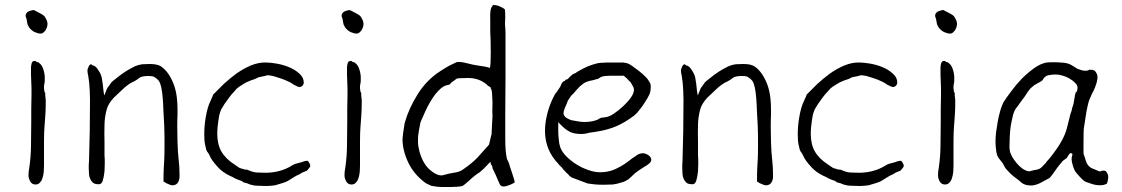

<svg xmlns="http://www.w3.org/2000/svg" viewBox="-20 -732 4490 768"><path d="M86 -657Q84 -661 83 -665Q81 -675 88 -682Q95 -689 115 -692Q120 -690 142 -678Q153 -672 157 -668Q161 -663 165.5 -654Q170 -645 170 -637Q170 -624 162 -611Q153 -599 146 -598Q139 -597 132 -599Q125 -601 119 -603.5Q113 -606 106 -612Q99 -618 95.5 -624Q92 -630 90 -635Q88 -648 86 -657ZM161 -360V-350V-349L163 -332V-323Q163 -292 161 -266L158 -226Q156 -199 156 -168V-68Q156 -58 155 -45Q154 -32 150 -20Q147 -9 139 -1Q133 6 122 6Q108 6 101 -6Q94 -19 94 -31Q94 -46 97 -60Q104 -108 104 -153Q104 -199 105 -247Q105 -273 105 -298Q106 -324 106 -351V-379L104 -434V-462Q104 -470 107 -480Q110 -488 117 -488H122L127 -484Q130 -483 133 -483L134 -482Q142 -477 147 -469Q152 -460 155 -449.5Q158 -439 159 -427V-406L156 -388V-387V-379Q156 -377 157 -371Q157 -364 161 -360Z M634 -6Q634 -41 635 -59L637 -94Q638 -111 638 -147V-183Q638 -207 637 -228Q636 -250 634 -282Q633 -313 631 -339Q629 -365 625 -383Q621 -401 615 -409Q611 -415 599 -423Q593 -428 574 -428Q548 -428 538 -421Q525 -410 509 -403Q491 -394 472 -376Q454 -359 435 -341Q413 -317 407 -295Q398 -262 398 -231Q397 -196 398 -166Q398 -136 398 -111Q398 -107 399 -94Q399 -82 399 -75Q399 -61 398 -47Q396 -26 391 -9Q386 5 376 5Q359 5 352 -1Q345 -7 341 -16Q337 -24 336 -36Q335 -48 335 -60Q335 -67 335 -73Q336 -80 336 -86Q338 -147 339 -208.5Q340 -270 340 -332Q340 -350 339 -368Q337 -402 336 -407Q335 -416 333 -428Q330 -442 330 -446Q330 -452 330 -454Q331 -456 334 -464Q335 -469 339 -472Q341 -475 345 -475Q348 -472 351 -470H354L356 -469Q366 -465 376 -447Q384 -435 387 -421Q389 -409 391 -396Q392 -381 394 -368L397 -350L404 -367Q407 -378 414 -386Q421 -396 426 -403Q431 -408 443 -417Q455 -427 469 -437Q483 -447 498 -455.5Q513 -464 520 -467Q534 -473 549 -475Q564 -476 579 -476Q609 -476 623 -467Q638 -458 654 -436Q670 -411 678 -386Q686 -360 688 -335Q690 -316 690 -296Q690 -289 690 -273Q689 -255 689 -225Q689 -201 690 -163.5Q691 -126 695 -89Q698 -64 698 -38Q698 -30 698 -21Q697 -13 694 -6Q691 1 685 5Q677 10 667 9Q663 9 648 2Q644 1 641 -2Q634 -6 634 -6ZM685 5ZM426 -403Z M1151 -396Q1149 -397 1148 -398Q1143 -402 1129 -408Q1116 -414 1101 -419Q1085 -424 1072 -428Q1058 -431 1050 -431H1049H1048Q1043 -428 1024 -425Q1017 -424 1011 -422V-421Q1006 -419 1000 -416Q983 -411 966 -403Q955 -397 935 -384Q926 -378 917 -366Q907 -356 897 -342.5Q887 -329 878 -316Q870 -303 864 -293V-292Q860 -283 857 -271Q855 -260 853 -246Q851 -233 850 -220Q849 -207 849 -199V-198Q849 -156 865 -127Q882 -97 918 -74Q935 -62 937 -61Q944 -58 949 -57L962 -53L963 -54Q968 -54 974 -51Q992 -43 1007 -42Q1022 -41 1041 -41Q1071 -41 1097 -48Q1124 -55 1148 -70Q1158 -76 1163 -77Q1182 -82 1183.5 -82.5Q1185 -83 1187 -83.5Q1189 -84 1194 -86Q1198 -88 1209 -89Q1212 -89 1216 -82Q1221 -74 1221 -70Q1221 -64 1216 -59Q1209 -50 1207 -49L1192 -43Q1187 -41 1183 -38Q1180 -36 1178 -35Q1166 -30 1155 -23Q1144 -16 1131 -8Q1121 -2 1081 9H1082Q1082 9 1081 9Q1067 11 1065 11Q1058 11 1046 12L1011 11L997 10Q982 7 980 6Q967 0 960 -1Q954 -2 952 -4Q947 -9 941 -10Q929 -14 919 -19Q909 -25 899 -29Q870 -43 852 -63Q825 -92 818 -111Q815 -116 813 -120Q810 -123 809 -125Q807 -130 805 -133Q804 -137 803 -142Q799 -157 798 -168Q797 -180 797 -195Q797 -229 803 -263Q810 -305 822 -328Q827 -340 828 -342Q832 -349 832 -353Q853 -374 875 -396Q900 -419 926 -438Q953 -457 983 -470Q1015 -483 1044 -482Q1061 -482 1087 -477.5Q1113 -473 1137 -463Q1161 -453 1178 -437Q1195 -422 1195 -402Q1195 -395 1190 -389.5Q1185 -384 1177 -384Q1172 -384 1162 -390L1155 -393L1153 -395Z M1350 -657Q1348 -661 1347 -665Q1345 -675 1352 -682Q1359 -689 1379 -692Q1384 -690 1406 -678Q1417 -672 1421 -668Q1425 -663 1429.5 -654Q1434 -645 1434 -637Q1434 -624 1426 -611Q1417 -599 1410 -598Q1403 -597 1396 -599Q1389 -601 1383 -603.5Q1377 -606 1370 -612Q1363 -618 1359.5 -624Q1356 -630 1354 -635Q1352 -648 1350 -657ZM1425 -360V-350V-349L1427 -332V-323Q1427 -292 1425 -266L1422 -226Q1420 -199 1420 -168V-68Q1420 -58 1419 -45Q1418 -32 1414 -20Q1411 -9 1403 -1Q1397 6 1386 6Q1372 6 1365 -6Q1358 -19 1358 -31Q1358 -46 1361 -60Q1368 -108 1368 -153Q1368 -199 1369 -247Q1369 -273 1369 -298Q1370 -324 1370 -351V-379L1368 -434V-462Q1368 -470 1371 -480Q1374 -488 1381 -488H1386L1391 -484Q1394 -483 1397 -483L1398 -482Q1406 -477 1411 -469Q1416 -460 1419 -449.5Q1422 -439 1423 -427V-406L1420 -388V-387V-379Q1420 -377 1421 -371Q1421 -364 1425 -360Z M1926 -69ZM1943 -76Q1943 -76 1943 -82L1940 -84L1938 -81L1934 -77Q1915 -56 1899 -43Q1879 -31 1857 -10Q1846 0 1839 5.5Q1832 11 1830 12Q1812 16 1783 16H1746Q1729 16 1704 11Q1702 9 1700 9Q1697 8 1690 4Q1683 1 1681 -1Q1635 -35 1612.5 -83Q1590 -131 1590 -176Q1590 -187 1599 -242V-241Q1615 -298 1651 -355.5Q1687 -413 1742 -448Q1770 -466 1779.5 -470.5Q1789 -475 1808 -484Q1826 -485 1848 -479Q1870 -473 1897 -469Q1923 -466 1937 -461L1939 -460L1940 -462Q1943 -473 1943 -523Q1943 -574 1941 -606V-631Q1941 -643 1941 -653Q1939 -697 1949 -707L1950 -708V-709Q1950 -710 1951 -711Q1952 -712 1953 -712H1954Q1967 -712 1981 -705.5Q1995 -699 1999 -695Q2001 -691 2001 -663Q1999 -633 2001 -623Q2002 -614 2002 -602V-424L2001 -267Q2001 -235 2001 -179Q2001 -122 2008 -96L2016 -79Q2016 -75 2028 -41Q2039 -8 2039 -3Q2037 0 2021 7Q2004 14 1994 14Q1986 14 1980 7Q1971 -12 1963 -32L1950 -59Q1950 -68 1943 -76ZM1941 -384Q1931 -388 1928 -393V-394H1927Q1896 -420 1852.5 -420Q1809 -420 1806 -417Q1799 -411 1791 -406Q1783 -401 1781 -396Q1779 -393 1763 -390Q1746 -385 1722 -356Q1699 -326 1680.5 -285Q1662 -244 1661 -240Q1661 -236 1656 -212Q1652 -187 1652 -180V-162Q1652 -149 1658 -125Q1673 -73 1704 -49Q1734 -25 1755 -32Q1775 -38 1795 -41Q1817 -44 1829 -52Q1871 -81 1890 -102Q1909 -123 1935 -152V-153H1936Q1940 -172 1945 -191L1946 -192L1950 -268Q1949 -287 1949.5 -299Q1950 -311 1950 -322V-323L1948 -361Q1947 -370 1946 -373Q1944 -375 1944 -376Q1944 -378 1942 -383Z M2229 -60Q2227 -63 2221 -68Q2219 -71 2217 -72Q2216 -73 2215 -74V-75Q2160 -131 2160 -208Q2160 -242 2169.5 -278.5Q2179 -315 2195 -346H2196Q2197 -351 2200 -355.5Q2203 -360 2206 -363L2207 -364L2219 -382Q2222 -386 2223 -390Q2225 -394 2227 -399Q2229 -402 2231.5 -404.5Q2234 -407 2238 -408L2239 -409H2241V-411V-413H2243H2244H2245Q2247 -414 2249 -415Q2253 -417 2256 -421Q2259 -425 2263 -428Q2267 -431 2271 -435Q2283 -439 2291 -446Q2314 -459 2332 -467Q2350 -474 2370 -479Q2381 -481 2390 -481Q2399 -481 2410 -482H2459Q2465 -482 2473 -482Q2480 -481 2489 -479Q2496 -477 2509 -468Q2522 -459 2536 -448Q2550 -437 2562 -425Q2573 -414 2575 -408L2576 -407Q2583 -398 2583 -387Q2583 -365 2577 -353Q2571 -340 2559 -322Q2554 -314 2549.5 -307.5Q2545 -301 2539 -294Q2534 -287 2529 -281.5Q2524 -276 2517 -270Q2480 -242 2445 -227Q2410 -212 2364 -205L2337 -201Q2320 -196 2307 -196Q2276 -196 2259 -205Q2241 -214 2222 -234L2217 -239L2213 -244V-237V-231V-208Q2213 -192 2215 -175Q2216 -158 2221 -143Q2228 -124 2246 -106Q2264 -88 2286.5 -74Q2309 -60 2333 -52Q2358 -43 2380 -43Q2414 -43 2440 -55Q2466 -67 2487 -82Q2497 -90 2506 -96.5Q2515 -103 2523 -108Q2536 -119 2552 -119Q2562 -119 2574 -111Q2585 -103 2585 -93V-90Q2583 -83 2578 -79Q2571 -73 2565 -69H2564Q2553 -62 2541.5 -54.5Q2530 -47 2520 -39Q2512 -32 2506 -26L2495 -16Q2488 -11 2481 -7.5Q2474 -4 2466 -2H2465Q2448 4 2431 6Q2413 7 2393 7Q2373 7 2359 5.5Q2345 4 2331 2L2304 -8Q2290 -13 2270 -21Q2268 -21 2267 -22Q2266 -23 2264 -24V-25H2263Q2259 -27 2258 -28L2257 -29V-30Q2253 -35 2249 -38Q2245 -41 2242 -45Q2239 -49 2235 -52Q2232 -55 2229 -60ZM2246 -315Q2244 -310 2239 -299Q2234 -286 2234 -280Q2234 -269 2245 -261Q2254 -255 2266 -251H2267Q2281 -248 2295 -246Q2309 -244 2317 -244Q2327 -244 2344 -246Q2361 -249 2369 -253H2370Q2380 -260 2385 -261Q2390 -262 2400 -263Q2415 -264 2435 -277Q2454 -290 2472 -306.5Q2490 -323 2503 -341Q2516 -359 2516 -374Q2516 -380 2511 -388Q2507 -396 2502 -404L2500 -405V-406Q2496 -407 2495 -410Q2492 -414 2489 -416V-417Q2484 -421 2482 -423L2477 -427V-428L2476 -429H2475H2474H2418Q2410 -429 2402 -428Q2386 -427 2376 -419Q2373 -417 2371 -416Q2370 -416 2370 -416Q2368 -416 2365 -415L2351 -411Q2339 -409 2330 -406Q2321 -403 2314 -398Q2307 -393 2300 -387Q2293 -380 2285 -371Q2277 -362 2273 -357Q2267 -352 2262 -346V-345Q2259 -340 2255 -335Q2250 -328 2246 -315Z M3008 -6Q3008 -41 3009 -59L3011 -94Q3012 -111 3012 -147V-183Q3012 -207 3011 -228Q3010 -250 3008 -282Q3007 -313 3005 -339Q3003 -365 2999 -383Q2995 -401 2989 -409Q2985 -415 2973 -423Q2967 -428 2948 -428Q2922 -428 2912 -421Q2899 -410 2883 -403Q2865 -394 2846 -376Q2828 -359 2809 -341Q2787 -317 2781 -295Q2772 -262 2772 -231Q2771 -196 2772 -166Q2772 -136 2772 -111Q2772 -107 2773 -94Q2773 -82 2773 -75Q2773 -61 2772 -47Q2770 -26 2765 -9Q2760 5 2750 5Q2733 5 2726 -1Q2719 -7 2715 -16Q2711 -24 2710 -36Q2709 -48 2709 -60Q2709 -67 2709 -73Q2710 -80 2710 -86Q2712 -147 2713 -208.5Q2714 -270 2714 -332Q2714 -350 2713 -368Q2711 -402 2710 -407Q2709 -416 2707 -428Q2704 -442 2704 -446Q2704 -452 2704 -454Q2705 -456 2708 -464Q2709 -469 2713 -472Q2715 -475 2719 -475Q2722 -472 2725 -470H2728L2730 -469Q2740 -465 2750 -447Q2758 -435 2761 -421Q2763 -409 2765 -396Q2766 -381 2768 -368L2771 -350L2778 -367Q2781 -378 2788 -386Q2795 -396 2800 -403Q2805 -408 2817 -417Q2829 -427 2843 -437Q2857 -447 2872 -455.5Q2887 -464 2894 -467Q2908 -473 2923 -475Q2938 -476 2953 -476Q2983 -476 2997 -467Q3012 -458 3028 -436Q3044 -411 3052 -386Q3060 -360 3062 -335Q3064 -316 3064 -296Q3064 -289 3064 -273Q3063 -255 3063 -225Q3063 -201 3064 -163.5Q3065 -126 3069 -89Q3072 -64 3072 -38Q3072 -30 3072 -21Q3071 -13 3068 -6Q3065 1 3059 5Q3051 10 3041 9Q3037 9 3022 2Q3018 1 3015 -2Q3008 -6 3008 -6ZM3059 5ZM2800 -403Z M3525 -396Q3523 -397 3522 -398Q3517 -402 3503 -408Q3490 -414 3475 -419Q3459 -424 3446 -428Q3432 -431 3424 -431H3423H3422Q3417 -428 3398 -425Q3391 -424 3385 -422V-421Q3380 -419 3374 -416Q3357 -411 3340 -403Q3329 -397 3309 -384Q3300 -378 3291 -366Q3281 -356 3271 -342.5Q3261 -329 3252 -316Q3244 -303 3238 -293V-292Q3234 -283 3231 -271Q3229 -260 3227 -246Q3225 -233 3224 -220Q3223 -207 3223 -199V-198Q3223 -156 3239 -127Q3256 -97 3292 -74Q3309 -62 3311 -61Q3318 -58 3323 -57L3336 -53L3337 -54Q3342 -54 3348 -51Q3366 -43 3381 -42Q3396 -41 3415 -41Q3445 -41 3471 -48Q3498 -55 3522 -70Q3532 -76 3537 -77Q3556 -82 3557.5 -82.5Q3559 -83 3561 -83.5Q3563 -84 3568 -86Q3572 -88 3583 -89Q3586 -89 3590 -82Q3595 -74 3595 -70Q3595 -64 3590 -59Q3583 -50 3581 -49L3566 -43Q3561 -41 3557 -38Q3554 -36 3552 -35Q3540 -30 3529 -23Q3518 -16 3505 -8Q3495 -2 3455 9H3456Q3456 9 3455 9Q3441 11 3439 11Q3432 11 3420 12L3385 11L3371 10Q3356 7 3354 6Q3341 0 3334 -1Q3328 -2 3326 -4Q3321 -9 3315 -10Q3303 -14 3293 -19Q3283 -25 3273 -29Q3244 -43 3226 -63Q3199 -92 3192 -111Q3189 -116 3187 -120Q3184 -123 3183 -125Q3181 -130 3179 -133Q3178 -137 3177 -142Q3173 -157 3172 -168Q3171 -180 3171 -195Q3171 -229 3177 -263Q3184 -305 3196 -328Q3201 -340 3202 -342Q3206 -349 3206 -353Q3227 -374 3249 -396Q3274 -419 3300 -438Q3327 -457 3357 -470Q3389 -483 3418 -482Q3435 -482 3461 -477.5Q3487 -473 3511 -463Q3535 -453 3552 -437Q3569 -422 3569 -402Q3569 -395 3564 -389.5Q3559 -384 3551 -384Q3546 -384 3536 -390L3529 -393L3527 -395Z M3724 -657Q3722 -661 3721 -665Q3719 -675 3726 -682Q3733 -689 3753 -692Q3758 -690 3780 -678Q3791 -672 3795 -668Q3799 -663 3803.5 -654Q3808 -645 3808 -637Q3808 -624 3800 -611Q3791 -599 3784 -598Q3777 -597 3770 -599Q3763 -601 3757 -603.5Q3751 -606 3744 -612Q3737 -618 3733.5 -624Q3730 -630 3728 -635Q3726 -648 3724 -657ZM3799 -360V-350V-349L3801 -332V-323Q3801 -292 3799 -266L3796 -226Q3794 -199 3794 -168V-68Q3794 -58 3793 -45Q3792 -32 3788 -20Q3785 -9 3777 -1Q3771 6 3760 6Q3746 6 3739 -6Q3732 -19 3732 -31Q3732 -46 3735 -60Q3742 -108 3742 -153Q3742 -199 3743 -247Q3743 -273 3743 -298Q3744 -324 3744 -351V-379L3742 -434V-462Q3742 -470 3745 -480Q3748 -488 3755 -488H3760L3765 -484Q3768 -483 3771 -483L3772 -482Q3780 -477 3785 -469Q3790 -460 3793 -449.5Q3796 -439 3797 -427V-406L3794 -388V-387V-379Q3794 -377 3795 -371Q3795 -364 3799 -360Z M4132 -400Q4129 -399 4126 -396Q4124 -395 4123 -394V-395L4122 -394Q4121 -393 4120 -393H4119L4118 -392Q4112 -387 4106 -382Q4101 -378 4096 -371Q4090 -364 4087 -358Q4084 -353 4079 -346Q4073 -339 4067 -330L4059 -319Q4054 -311 4048 -304Q4037 -291 4032 -271Q4027 -251 4023 -229Q4020 -206 4019 -185Q4018 -164 4018 -150Q4018 -150 4018 -141Q4018 -137 4019 -131Q4020 -121 4028 -106Q4036 -92 4047 -79Q4059 -65 4072 -56Q4090 -45 4099 -47Q4106 -49 4114 -51Q4136 -54 4143 -60Q4150 -66 4157 -74Q4164 -80 4167 -86Q4177 -96 4192 -116Q4212 -142 4227 -169Q4242 -197 4248 -221Q4261 -273 4262 -277Q4266 -287 4266 -289L4267 -290L4268 -298Q4269 -300 4272 -310Q4274 -315 4275 -322Q4276 -327 4277 -334Q4278 -340 4279 -345Q4280 -351 4281 -356Q4283 -360 4283 -363H4284L4285 -364Q4290 -367 4290 -382Q4290 -392 4279 -402Q4270 -411 4257 -418.5Q4244 -426 4229 -430Q4215 -434 4203 -434Q4188 -434 4173 -431Q4159 -428 4150 -411Q4149 -411 4149 -410H4148Q4147 -409 4145 -407H4144Q4142 -405 4140 -404Q4135 -402 4132 -400ZM4393 8Q4389 9 4377 9Q4365 9 4351 5Q4336 0 4322 -5Q4312 -9 4285 -41Q4277 -50 4271 -71Q4263 -96 4269 -111Q4272 -117 4265 -119L4263 -120L4261 -119Q4256 -115 4253 -110Q4249 -103 4247 -100Q4230 -89 4226 -82Q4217 -72 4209 -61Q4197 -44 4188.5 -32.5Q4180 -21 4178 -20Q4175 -18 4141 0Q4133 4 4123 7Q4114 10 4105 10Q4078 10 4064 -3Q4058 -9 4047 -17Q4036 -25 4027 -33Q4018 -41 4010 -50Q4002 -58 3999 -64Q3995 -72 3991 -79Q3987 -85 3980 -93Q3968 -105 3965 -127Q3962 -149 3962 -165Q3962 -180 3964 -201Q3967 -223 3971 -246Q3975 -268 3981 -289Q3987 -310 3994 -323Q4005 -341 4025 -367Q4044 -393 4067 -417Q4090 -440 4116 -459Q4141 -477 4166 -482Q4175 -483 4182 -483Q4190 -483 4197 -483Q4215 -483 4235 -481Q4254 -479 4267 -471Q4273 -467 4280 -463Q4289 -456 4295 -455Q4301 -453 4307 -451Q4314 -449 4322 -449H4323Q4330 -449 4336 -452L4338 -453Q4339 -453 4343 -453H4342H4343Q4358 -453 4363 -444Q4370 -434 4370 -424Q4370 -415 4367 -403Q4361 -386 4360 -382Q4356 -373 4351 -362H4350Q4346 -352 4341 -341Q4335 -329 4332 -315Q4326 -289 4326 -287Q4317 -228 4316 -223Q4314 -217 4314 -156V-122Q4314 -114 4317 -109Q4318 -105 4324 -87Q4332 -63 4355 -56Q4362 -53 4376 -47Q4382 -45 4387 -49Q4397 -50 4399 -49H4400Q4402 -49 4406 -44Q4410 -38 4412 -32Q4414 -23 4412 -14Q4410 -1 4407 3Q4404 5 4393 8Z"/></svg>

Font: ToneOZ-Pinyin-Tsuipita-TC
Style: Regular
Weight: 400
Designer: ÂÆ£ÂøóÂáåJeffrey Xuan(jeffreyx@gmail.com, ToneOZ.com) ÈòøÂù§(cjkFonts)
Foundry: ToneOZ
Version: Version 0.24071